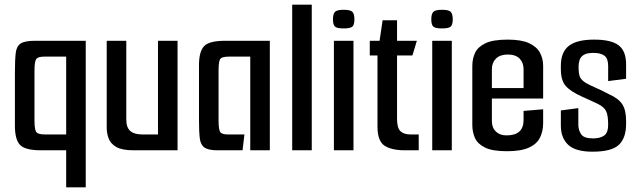

<svg xmlns="http://www.w3.org/2000/svg" viewBox="-20 -645 2743 824"><path d="M348 -470V159H264V0H156Q88 0 66 -23Q44 -46 44 -105V-334Q44 -388 47.5 -417.5Q51 -447 69 -458.5Q87 -470 130 -470ZM264 -402H170Q143 -402 135.5 -391.5Q128 -381 128 -341V-128Q128 -94 134 -81Q140 -68 172 -68H264Z M553 0Q503 0 478.5 -14.5Q454 -29 446 -51.5Q438 -74 438 -96V-470H522V-132Q522 -98 539 -83Q556 -68 590 -68H658V-470H742V0Z M913 0Q875 0 858 -11.5Q841 -23 837.5 -51Q834 -79 834 -129V-365Q834 -424 856 -447Q878 -470 946 -470H1138V0H1054V-402H962Q929 -402 923.5 -389Q918 -376 918 -342V-129Q918 -89 925 -78.5Q932 -68 958 -68H1029L1021 0Z M1234 -625H1318V0H1234Z M1455 -523Q1426 -523 1417.5 -531Q1409 -539 1409 -562Q1409 -585 1417.5 -594Q1426 -603 1455 -603Q1484 -603 1492.5 -594Q1501 -585 1501 -562Q1501 -539 1492.5 -531Q1484 -523 1455 -523ZM1413 0V-470H1497V0Z M1718 0Q1660 0 1630 -20Q1600 -40 1600 -102V-407H1567V-470H1609L1622 -558H1684V-470H1769L1750 -407H1684V-134Q1684 -96 1698.5 -82Q1713 -68 1742 -68H1777V0Z M1877 -523Q1848 -523 1839.5 -531Q1831 -539 1831 -562Q1831 -585 1839.5 -594Q1848 -603 1877 -603Q1906 -603 1914.5 -594Q1923 -585 1923 -562Q1923 -539 1914.5 -531Q1906 -523 1877 -523ZM1835 0V-470H1919V0Z M2155 4Q2093 4 2061 -12Q2029 -28 2018 -53.5Q2007 -79 2007 -109V-362Q2007 -392 2018.5 -417.5Q2030 -443 2062.5 -459Q2095 -475 2159 -475Q2218 -475 2251 -459.5Q2284 -444 2297.5 -418.5Q2311 -393 2311 -363V-222H2091V-125Q2091 -97 2108 -80.5Q2125 -64 2154 -64Q2227 -64 2227 -130V-169L2311 -176V-116Q2311 -82 2297.5 -54.5Q2284 -27 2250 -11.5Q2216 4 2155 4ZM2091 -348V-267H2227V-348Q2227 -376 2210 -393.5Q2193 -411 2159 -411Q2126 -411 2108.5 -393.5Q2091 -376 2091 -348Z M2523 6Q2450 6 2418.5 -23.5Q2387 -53 2387 -106V-171L2462 -181V-110Q2462 -87 2474 -69Q2486 -51 2525 -51Q2555 -51 2572.5 -63Q2590 -75 2590 -110Q2590 -149 2581.5 -167.5Q2573 -186 2544 -200Q2534 -205 2516 -213Q2498 -221 2480.5 -229Q2463 -237 2454 -242Q2412 -265 2399.5 -288Q2387 -311 2387 -346V-363Q2387 -421 2421 -448Q2455 -475 2530 -475Q2603 -475 2635 -450.5Q2667 -426 2667 -369V-307L2590 -297V-362Q2590 -394 2574 -406Q2558 -418 2527 -418Q2498 -418 2484.5 -409Q2471 -400 2467 -386.5Q2463 -373 2463 -360Q2463 -327 2469.5 -313.5Q2476 -300 2496 -288Q2510 -280 2537.5 -268Q2565 -256 2595 -240Q2635 -222 2651 -197Q2667 -172 2667 -126V-113Q2667 -53 2636 -23.5Q2605 6 2523 6Z"/></svg>

Font: Smooch Sans SemiBold
Style: Bold
Weight: 600
Designer: Robert E. Leuschke
Foundry: Robert E. Leuschke
Version: Version 1.010; ttfautohint (v1.8.3)